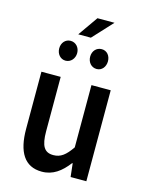

<svg xmlns="http://www.w3.org/2000/svg" viewBox="-125 -912 764 1001"><g transform="rotate(15 256.5 -412.0)"><path d="M64 -183C64 -59 106 12 200 12C260 12 303 -21 342 -72H345L353 0H438V-491H334V-155C301 -107 275 -87 236 -87C188 -87 168 -117 168 -198V-491H64ZM199 -729H267L366 -836H274ZM170 -579C198 -579 219 -603 219 -633C219 -663 198 -686 170 -686C142 -686 122 -663 122 -633C122 -603 142 -579 170 -579ZM338 -579C366 -579 385 -603 385 -633C385 -663 366 -686 338 -686C309 -686 289 -663 289 -633C289 -603 309 -579 338 -579Z"/></g></svg>

Font: Falling Sky
Style: Condensed
Weight: 400
Designer: Paul D. Hunt
Foundry: Adobe Systems Incorporated
Version: Version 1.02